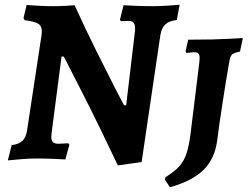

<svg xmlns="http://www.w3.org/2000/svg" viewBox="-20 -667 1042 808"><path d="M548 -536Q550 -559 544 -569Q538 -579 522 -579L488 -578L485 -585L500 -645Q513 -644 549.5 -642.5Q586 -641 623 -641Q652 -641 688.5 -643.5Q725 -646 736 -647L724 -583Q691 -579 675.5 -564Q660 -549 655 -520L576 15L476 29Q401 -130 324.5 -280.5Q248 -431 248 -429H239L197 -106Q196 -100 196 -91Q196 -75 203 -68.5Q210 -62 226 -62L267 -64L272 -58L255 4Q242 3 205.5 1.5Q169 0 132 0Q99 0 61.5 3.5Q24 7 13 8L29 -56Q59 -60 74.5 -74.5Q90 -89 94 -119L155 -520Q156 -526 156 -535Q156 -558 140.5 -567.5Q125 -577 84 -582Q83 -584 81.5 -586Q80 -588 79 -591L92 -646Q103 -645 138 -643Q173 -641 202 -641Q228 -641 256.5 -642.5Q285 -644 294 -645Q338 -548 384.5 -454.5Q431 -361 462 -300.5Q493 -240 502 -224H511ZM820 -424Q820 -437 815 -442Q810 -447 797 -447Q787 -447 777.5 -445.5Q768 -444 764 -444L761 -452L772 -500L874 -501Q912 -502 951 -504Q990 -506 1002 -507L990 -450Q965 -445 957 -438Q949 -431 945 -408Q935 -352 918.5 -246.5Q902 -141 894 -76Q884 1 836.5 48Q789 95 695 121L674 89L676 79Q713 56 733 34.5Q753 13 763.5 -17Q774 -47 781 -97L819 -406Q820 -413 820 -424Z"/></svg>

Font: Alegreya SC
Style: Bold Italic
Weight: 700
Italic angle: -7°
Designer: Juan Pablo del Peral
Foundry: Huerta Tipografica
Version: Version 2.007; ttfautohint (v1.6)